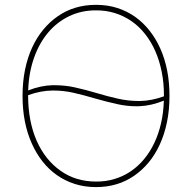

<svg xmlns="http://www.w3.org/2000/svg" viewBox="-20 -757 787 787"><path d="M373.6 9.9Q326.7 9.9 286.4 -3Q246.1 -16 212.9 -39.4Q179.7 -62.9 153.9 -95.7Q128.2 -128.6 110.4 -168.7Q72.4 -253.2 72.4 -363.6Q72.4 -421.9 82.7 -471.8Q93 -521.7 112 -562.7Q131 -603.7 157.5 -635.7Q183.9 -667.6 216.3 -690Q283.7 -737.2 373.6 -737.2Q420.5 -737.2 460.8 -724.3Q501.1 -711.3 534.1 -687.9Q567.1 -664.4 592.9 -631.6Q618.6 -598.7 636.7 -558.9Q674.7 -474.4 674.7 -363.6Q674.7 -305.4 664.2 -255.5Q653.8 -205.6 634.9 -164.6Q616.1 -123.6 589.7 -91.6Q563.2 -59.7 530.9 -37.3Q463.4 9.9 373.6 9.9ZM373.6 -12.8Q413.4 -12.4 449.2 -23.3Q485.1 -34.1 515.4 -54.5Q545.8 -74.9 570.3 -104.4Q594.8 -133.9 612.4 -170.8Q630 -207.7 640.1 -251.6Q650.2 -295.5 651.6 -344.5Q599.8 -323.5 551.8 -321.7L539.8 -321.4Q498.9 -321.4 458.8 -330.6Q436.1 -335.6 414.1 -341.3Q392 -346.9 370 -353.3Q348 -359.7 326.3 -365.6Q304.7 -371.4 282.7 -376.4Q241.1 -386 197.1 -386Q147 -385.7 95.2 -366.8Q95.2 -260.7 130 -180.8Q164.8 -101.9 227.6 -57.5Q289.8 -12.8 373.6 -12.8ZM554.3 -343Q600.9 -343.8 652 -362.2Q652.3 -414.8 643.1 -461.3Q633.9 -507.8 616.7 -547.1Q599.4 -586.3 574.8 -617.5Q550.1 -648.8 519 -670.3Q487.9 -691.8 451.2 -703.3Q414.4 -714.8 373.6 -714.5Q314.6 -714.8 264.7 -691.2Q214.8 -667.6 178.1 -624.5Q141.3 -581.3 119.7 -520.6Q98 -459.9 95.5 -386.4Q147.7 -406.6 195 -407.7H204.2Q225.5 -407.7 246.1 -405.5Q266.7 -403.4 286.9 -398.8Q309.3 -393.8 331.3 -388.1Q353.3 -382.5 375.7 -375.7Q397.7 -369 419.4 -363.3Q441.1 -357.6 463.4 -352.6Q505.3 -343 549.7 -343Z"/></svg>

Font: Linik Sans Thin
Style: Regular
Weight: 100
Designer: Fonts by Rasmus Andersson / Changes by Cristiano Sobral with parts from Marc Monis
Foundry: rsms
Version: Version 3.020; ttfautohint (v1.6)